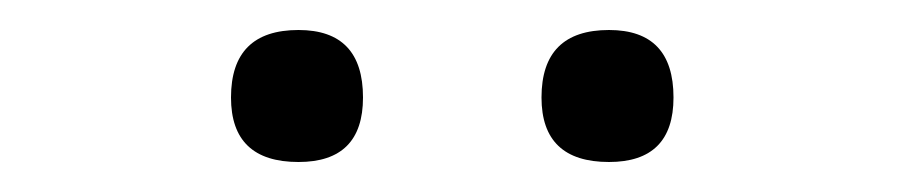

<svg xmlns="http://www.w3.org/2000/svg" viewBox="-20 -711 614 128"><path d="M134 -646Q134 -691 179 -691Q222 -691 222 -646Q222 -603 179 -603Q134 -603 134 -646ZM341 -646Q341 -691 386 -691Q429 -691 429 -646Q429 -603 386 -603Q341 -603 341 -646Z"/></svg>

Font: Haskoy Light
Style: Regular
Weight: 300
Designer: Ertekin Erdin
Foundry: Ertekin Erdin
Version: Version 2.000; ttfautohint (v1.8.4.7-5d5b)